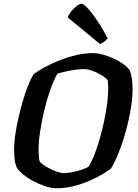

<svg xmlns="http://www.w3.org/2000/svg" viewBox="-20 -1003 736 1023"><path d="M282.5 0Q252.5 0 219.2 -11.2Q186 -22.5 155.8 -39Q125.5 -55.5 103 -74Q80.5 -92.5 71.5 -106.5Q63 -122 59 -146.5Q55 -171 55 -210.5Q55 -240.5 60.8 -281.2Q66.5 -322 76.8 -368.2Q87 -414.5 100 -459.5Q113 -504.5 128 -543Q143 -581.5 158.5 -607.5Q185 -627 221.8 -646.8Q258.5 -666.5 301 -683Q343.5 -699.5 388.2 -709.8Q433 -720 475.5 -720Q499.5 -720 528.8 -712Q558 -704 586.2 -691Q614.5 -678 637.2 -661.5Q660 -645 671 -629Q679 -610.5 682.8 -584.8Q686.5 -559 686.5 -528Q686.5 -491 680.2 -445.8Q674 -400.5 662.8 -352.5Q651.5 -304.5 636.8 -258.2Q622 -212 605.2 -172.2Q588.5 -132.5 571 -105Q541.5 -82 494.2 -57.5Q447 -33 392 -16.5Q337 0 282.5 0ZM319.5 -80.5Q341 -80.5 367.2 -86Q393.5 -91.5 416.8 -99.5Q440 -107.5 452 -115Q468 -140 483 -178.5Q498 -217 511.2 -263.2Q524.5 -309.5 534.8 -357.8Q545 -406 550.8 -451Q556.5 -496 556.5 -531.5Q556.5 -544 556 -555Q555.5 -566 554 -574Q551 -581.5 537.2 -591.8Q523.5 -602 504.2 -612Q485 -622 464.8 -628.5Q444.5 -635 429 -635Q407.5 -635 381.2 -631.2Q355 -627.5 330 -622Q305 -616.5 285.5 -610Q267 -577.5 248.8 -526.8Q230.5 -476 216.5 -417.8Q202.5 -359.5 194 -303.8Q185.5 -248 185.5 -205Q185.5 -188 186.8 -172.5Q188 -157 190.5 -144.5Q196 -135 212 -124Q228 -113 248 -103Q268 -93 287.5 -86.8Q307 -80.5 319.5 -80.5ZM512.5 -768.5 340 -911Q348 -929 362.5 -945.8Q377 -962.5 391 -972.8Q405 -983 413 -983Q425 -983 447 -959.5Q469 -936 497.2 -894.5Q525.5 -853 554 -797.5Q549 -792 537.2 -782.2Q525.5 -772.5 512.5 -768.5Z"/></svg>

Font: Texturina Medium
Style: Italic
Weight: 500
Italic angle: -11°
Designer: Guillermo Torres Carreño
Foundry: Omnibus-Type
Version: Version 1.002